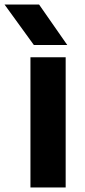

<svg xmlns="http://www.w3.org/2000/svg" viewBox="-69 -825 373 845"><path d="M65 0H220V-573H65ZM103 -805H-49L80 -627H227Z"/></svg>

Font: Bounded Med
Style: Regular
Weight: 500
Designer: Vlad Churkin
Version: Version 3.0